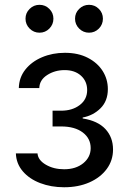

<svg xmlns="http://www.w3.org/2000/svg" viewBox="-20 -771 534 797"><path d="M246.1 6.3Q191.9 6.3 146.7 -11Q101.6 -28.3 74.5 -60.1Q47.4 -91.8 45.9 -134.3H135.7Q137.7 -106.4 170.2 -87.4Q202.6 -68.4 246.1 -68.4Q294.9 -68.4 325.7 -93.5Q356.4 -118.7 356.4 -156.2Q356.4 -196.3 323.5 -221.2Q290.5 -246.1 233.9 -246.1H198.2V-311.5H233.9Q280.3 -311.5 311 -335Q341.8 -358.4 341.8 -397Q341.8 -433.6 316.2 -456.8Q290.5 -480 248.5 -480Q207.5 -480 175.8 -459.5Q144 -439 143.1 -405.3H58.1Q59.1 -449.2 85.2 -482.2Q111.3 -515.1 154.5 -533.4Q197.8 -551.8 249.5 -551.8Q304.2 -551.8 344.2 -531.2Q384.3 -510.7 406 -476.6Q427.7 -442.4 427.7 -400.9Q427.7 -352.1 397.5 -321.8Q367.2 -291.5 323.2 -283.2V-279.3Q385.7 -269.5 417.5 -235.4Q449.2 -201.2 449.2 -150.4Q449.2 -105 423.1 -69.6Q397 -34.2 351.1 -13.9Q305.2 6.3 246.1 6.3ZM144 -635.3Q120.1 -635.3 103 -652.3Q85.9 -669.4 85.9 -693.4Q85.9 -717.3 103 -734.1Q120.1 -751 144 -751Q168 -751 184.8 -734.1Q201.7 -717.3 201.7 -693.4Q201.7 -669.4 184.8 -652.3Q168 -635.3 144 -635.3ZM349.6 -635.3Q325.7 -635.3 308.6 -652.3Q291.5 -669.4 291.5 -693.4Q291.5 -717.3 308.6 -734.1Q325.7 -751 349.6 -751Q373.5 -751 390.4 -734.1Q407.2 -717.3 407.2 -693.4Q407.2 -669.4 390.4 -652.3Q373.5 -635.3 349.6 -635.3Z"/></svg>

Font: Inter
Style: Regular
Weight: 400
Designer: Rasmus Andersson
Foundry: rsms
Version: Version 4.001;git-9221beed3